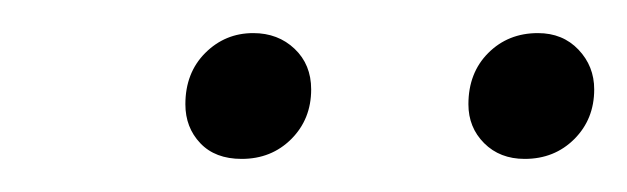

<svg xmlns="http://www.w3.org/2000/svg" viewBox="-20 -760 379 116"><path d="M92 -697Q92 -716 104 -728Q116 -740 133 -740Q148 -740 158 -730.5Q168 -721 168 -706Q168 -688 156 -676Q144 -664 126 -664Q110 -664 101 -673.5Q92 -683 92 -697ZM263 -697Q263 -716 275 -728Q287 -740 305 -740Q320 -740 329.5 -730Q339 -720 339 -706Q339 -688 327 -676Q315 -664 297 -664Q282 -664 272.5 -673.5Q263 -683 263 -697Z"/></svg>

Font: Fira Sans Condensed Light
Style: Italic
Weight: 300
Width: 3
Italic angle: -8°
Designer: Carrois Corporate & Edenspiekermann AG
Foundry: Carrois Corporate GbR & Edenspiekermann AG
Version: Version 4.203